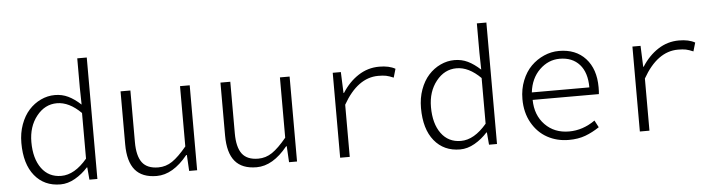

<svg xmlns="http://www.w3.org/2000/svg" viewBox="-46 -932 4289 1148"><g transform="rotate(-5 2098.5 -358.0)"><path d="M276.9 13.2Q179.7 13.2 122.3 -57.1Q64.9 -127.4 64.9 -253.9Q64.9 -313.5 83.5 -364.5Q102.1 -415.5 133.1 -449.7Q164.1 -483.9 204.6 -502.9Q245.1 -522 289.1 -522Q332 -522 368.7 -504.4Q405.3 -486.8 443.8 -451.2L441.9 -553.2V-729H499V0H451.2L444.8 -74.2H441.9Q408.2 -36.6 364.7 -11.7Q321.3 13.2 276.9 13.2ZM286.1 -37.1Q366.2 -37.1 441.9 -127V-400.9Q370.6 -472.2 296.9 -472.2Q224.6 -472.2 174.8 -409.4Q125 -346.7 125 -253.9Q125 -154.8 168 -95.9Q210.9 -37.1 286.1 -37.1Z M854.5 13.2Q767.1 13.2 724.9 -37.6Q682.6 -88.4 682.6 -191.9V-509.8H741.7V-200.2Q741.7 -116.7 771.7 -76.9Q801.8 -37.1 868.7 -37.1Q914.1 -37.1 952.4 -63Q990.7 -88.9 1039.6 -147.9V-509.8H1097.7V0H1049.8L1044.4 -96.2H1040.5Q952.1 13.2 854.5 13.2Z M1454.1 13.2Q1366.7 13.2 1324.5 -37.6Q1282.2 -88.4 1282.2 -191.9V-509.8H1341.3V-200.2Q1341.3 -116.7 1371.3 -76.9Q1401.4 -37.1 1468.3 -37.1Q1513.7 -37.1 1552 -63Q1590.3 -88.9 1639.2 -147.9V-509.8H1697.3V0H1649.4L1644 -96.2H1640.1Q1551.8 13.2 1454.1 13.2Z M1956.1 0V-509.8H2004.9L2009.8 -383.8H2012.7Q2053.2 -447.8 2110.4 -484.9Q2167.5 -522 2235.8 -522Q2295.4 -522 2332 -501L2316.9 -449.2Q2290.5 -460.4 2272.7 -464.1Q2254.9 -467.8 2225.6 -467.8Q2101.6 -467.8 2013.7 -313V0Z M2675.3 13.2Q2578.1 13.2 2520.8 -57.1Q2463.4 -127.4 2463.4 -253.9Q2463.4 -313.5 2481.9 -364.5Q2500.5 -415.5 2531.5 -449.7Q2562.5 -483.9 2603 -502.9Q2643.6 -522 2687.5 -522Q2730.5 -522 2767.1 -504.4Q2803.7 -486.8 2842.3 -451.2L2840.3 -553.2V-729H2897.5V0H2849.6L2843.3 -74.2H2840.3Q2806.6 -36.6 2763.2 -11.7Q2719.7 13.2 2675.3 13.2ZM2684.6 -37.1Q2764.6 -37.1 2840.3 -127V-400.9Q2769 -472.2 2695.3 -472.2Q2623 -472.2 2573.2 -409.4Q2523.4 -346.7 2523.4 -253.9Q2523.4 -154.8 2566.4 -95.9Q2609.4 -37.1 2684.6 -37.1Z M3328.1 13.2Q3257.3 13.2 3199.7 -18.3Q3142.1 -49.8 3107.2 -111.3Q3072.3 -172.9 3072.3 -253.9Q3072.3 -314 3092.8 -365.2Q3113.3 -416.5 3147.2 -450.2Q3181.2 -483.9 3224.6 -502.9Q3268.1 -522 3314.9 -522Q3415.5 -522 3473.9 -458.3Q3532.2 -394.5 3532.2 -285.2Q3532.2 -257.3 3530.3 -244.1H3132.8Q3133.8 -152.3 3189.7 -94.7Q3245.6 -37.1 3334 -37.1Q3416.5 -37.1 3490.2 -88.9L3512.2 -46.9Q3470.7 -19 3427.5 -2.9Q3384.3 13.2 3328.1 13.2ZM3131.8 -289.1H3477.1Q3477.1 -378.4 3433.8 -426.8Q3390.6 -475.1 3314.9 -475.1Q3246.6 -475.1 3194.1 -424.1Q3141.6 -373 3131.8 -289.1Z M3754.9 0V-509.8H3803.7L3808.6 -383.8H3811.5Q3852.1 -447.8 3909.2 -484.9Q3966.3 -522 4034.7 -522Q4094.2 -522 4130.9 -501L4115.7 -449.2Q4089.4 -460.4 4071.5 -464.1Q4053.7 -467.8 4024.4 -467.8Q3900.4 -467.8 3812.5 -313V0Z"/></g></svg>

Font: Office Code Pro D Light
Style: Regular
Weight: 300
Designer: Nathan Rutzky & Paul D. Hunt
Foundry: Adobe Systems Incorporated
Version: Version 1.004;PS 001.004;hotconv 1.0.70;makeotf.lib2.5.58329